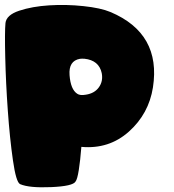

<svg xmlns="http://www.w3.org/2000/svg" viewBox="-20 -768 713 787"><path d="M606.9 -409.7Q589.8 -301.3 508.3 -228.5Q426.8 -155.8 313.5 -166Q309.1 -109.9 303 -71.3Q296.9 -32.7 289.6 -23.9Q279.3 -4.9 189.5 -1Q99.6 2.9 62.5 -13.2Q45.9 -20.5 33 -111.1Q20 -201.7 12 -314.9Q3.9 -428.2 1.5 -533Q-1 -637.7 2.4 -673.3Q5.9 -706.5 58.8 -724.1Q111.8 -741.7 181.6 -746.1Q251.5 -750.5 322.3 -742.9Q393.1 -735.4 432.6 -718.8Q641.1 -630.9 606.9 -409.7ZM397 -468.3Q385.7 -521 325.7 -527.3Q314.5 -527.8 307.6 -526.9Q260.7 -518.6 265.1 -460Q269.5 -401.4 296.4 -383.8Q308.1 -375.5 332 -379.9Q367.7 -385.3 385.5 -410.4Q403.3 -435.5 397 -468.3Z"/></svg>

Font: ARCO
Style: Regular
Weight: 700
Designer: Rafael Olivo Díaz, Denis Ignatov
Foundry: Rafael Olivo Díaz
Version: Version 1.10 March 1, 2019